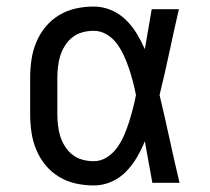

<svg xmlns="http://www.w3.org/2000/svg" viewBox="-20 -558 640 586"><path d="M266 8Q238 8 211 2Q184 -4 160 -18.5Q136 -33 118.5 -54.5Q101 -76 90.5 -101.5Q80 -127 76 -154.5Q72 -182 72 -210V-320Q72 -348 76 -375.5Q80 -403 90.5 -428.5Q101 -454 118.5 -475.5Q136 -497 160 -511.5Q184 -526 211 -532Q238 -538 266 -538Q293 -538 318.5 -527.5Q344 -517 363.5 -498Q383 -479 397 -456Q411 -433 422 -408Q427 -438 432.5 -468.5Q438 -499 443 -530H526Q511 -465 497 -399Q483 -333 467 -268Q483 -201 497.5 -134Q512 -67 528 0H445Q439 -32 433.5 -63.5Q428 -95 422 -127Q412 -102 398 -78Q384 -54 364.5 -34Q345 -14 319.5 -3Q294 8 266 8ZM266 -66Q288 -66 306.5 -78Q325 -90 337.5 -107.5Q350 -125 358.5 -144.5Q367 -164 373.5 -184.5Q380 -205 385.5 -226Q391 -247 395 -268Q391 -289 385.5 -309.5Q380 -330 373.5 -349.5Q367 -369 358 -388.5Q349 -408 336.5 -425Q324 -442 305.5 -453Q287 -464 266 -464Q249 -464 232 -459.5Q215 -455 201.5 -444.5Q188 -434 178.5 -419Q169 -404 164 -388Q159 -372 157 -354.5Q155 -337 155 -320V-210Q155 -193 157 -175.5Q159 -158 164 -142Q169 -126 178.5 -111Q188 -96 201.5 -85.5Q215 -75 232 -70.5Q249 -66 266 -66Z"/></svg>

Font: Iosevka Mono
Style: Regular
Weight: 400
Designer: Belleve Invis
Foundry: Belleve Invis
Version: Version 11.1.1